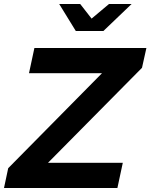

<svg xmlns="http://www.w3.org/2000/svg" viewBox="-54 -940 752 960"><path d="M-34 0 -13 -99 456 -574H91L118 -700H678L656 -601L186 -126H560L533 0ZM325 -785 242 -920H347L404 -847L491 -920H604L463 -785Z"/></svg>

Font: Red Hat Display ExtraBold
Style: Italic
Weight: 800
Italic angle: -12°
Designer: Pentagram, MCKL
Foundry: Pentagram, MCKL
Version: Version 1.023